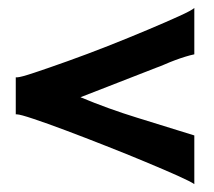

<svg xmlns="http://www.w3.org/2000/svg" viewBox="-20 -559 536 481"><path d="M466.8 -422.9Q457 -420.9 444.3 -417Q431.6 -413.1 418.5 -408.2Q405.3 -403.3 393.1 -397.9Q380.9 -392.6 372.1 -389.6Q324.2 -371.1 276.9 -352.5Q229.5 -334 181.6 -315.4Q252 -286.1 323.2 -264.2Q394.5 -242.2 466.8 -219.7V-97.7Q459 -103.5 425.3 -118.7Q391.6 -133.8 344.7 -153.3Q297.9 -172.9 244.6 -193.8Q191.4 -214.8 144.5 -232.4Q97.7 -250 64 -261.2Q30.3 -272.5 22.5 -272.5H19.5V-365.2H22.5Q31.2 -365.2 66.4 -377Q101.6 -388.7 149.4 -405.8Q197.3 -422.9 250.5 -443.8Q303.7 -464.8 350.1 -484.4Q396.5 -503.9 428.7 -518.6Q460.9 -533.2 466.8 -539.1Z"/></svg>

Font: Cherry Cream Soda
Style: Regular
Weight: 400
Designer: Font Diner, Inc
Foundry: Font Diner, Inc
Version: Version 1.001